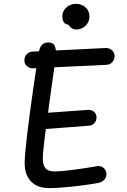

<svg xmlns="http://www.w3.org/2000/svg" viewBox="-20 -966 660 998"><path d="M108.2 -118Q108.2 -161 121.8 -273.2Q135.5 -385.5 152.6 -503.8Q169.7 -622 179 -681.3Q182.3 -703.2 188 -716.8Q193.7 -730.5 204.2 -737.9Q214.7 -745.3 231.8 -745.3Q257 -745.3 265.2 -726.3Q273.3 -707.3 269.7 -672.7Q266.3 -641.7 247.3 -509.2Q225.2 -350.5 213.8 -262.1Q202.5 -173.7 202.5 -140.5Q202.5 -107.2 216.8 -91.1Q231.2 -75 263 -75Q298.7 -75 364.4 -83.8Q430.2 -92.5 482 -101.7Q495.5 -104.5 507.3 -99.8Q519.2 -95 526.2 -84.7Q533.2 -74.3 533.2 -61.7Q533.2 -43.8 521.9 -31.8Q510.7 -19.7 492.2 -15.3Q447 -6.3 365.8 2.8Q284.7 11.8 235.5 11.8Q174.8 11.8 141.5 -22.5Q108.2 -56.8 108.2 -118ZM152.7 -333.5Q152.7 -345.2 158 -355Q163.3 -364.8 172.8 -370.8Q182.3 -376.7 193.8 -377.3L438.5 -395Q450.2 -395.7 460.2 -390.8Q470.2 -385.8 476 -376.7Q481.8 -367.5 481.8 -356.3Q481.8 -339.3 471.1 -326.7Q460.3 -314 442.8 -312.7L197.5 -293.7Q186 -292.8 175.8 -298.2Q165.5 -303.7 159.1 -313.2Q152.7 -322.7 152.7 -333.5ZM106.7 -652.3Q106.7 -664 112 -674.3Q117.3 -684.7 126.8 -691Q136.3 -697.3 147.8 -697.8L530.2 -716.5Q541.8 -717 552.4 -711.6Q563 -706.2 569.3 -696.2Q575.7 -686.3 575.7 -674.3Q575.7 -662.3 570.3 -652.2Q565 -642 555.7 -635.8Q546.3 -629.7 534.5 -629.2L151.5 -610.8Q139.8 -610.3 129.6 -615.6Q119.3 -620.8 113 -630.6Q106.7 -640.3 106.7 -652.3ZM329.7 -882.5 349.5 -839.5Q329.3 -834 316.7 -845Q304 -856 304 -880.2Q304 -899.3 313.8 -914.2Q323.7 -929.2 339.9 -937.6Q356.2 -946 374.5 -946Q393.3 -946 409.6 -937.9Q425.8 -929.8 435.4 -914.9Q445 -900 445 -880.5Q445 -860.2 435 -844.8Q425 -829.3 409.2 -821Q393.3 -812.7 376.3 -812.7Q362 -812.7 349.6 -821.8Q337.2 -830.8 331.6 -846.9Q326 -863 329.7 -882.5Z"/></svg>

Font: Monaspace Radon Var
Style: Regular
Weight: 400
Designer: Riley Cran and the Lettermatic Team
Version: Version 1.000 (Monaspace Radon Var)